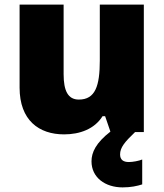

<svg xmlns="http://www.w3.org/2000/svg" viewBox="-20 -573 710 833"><path d="M501 97C501 67 521 43 566 0H604V-553H413V-311C413 -201 394 -141 322 -141C275 -141 256 -179 256 -251V-553H65V-193C65 -51 149 10 258 10C326 10 390 -13 425 -69H436L459 -2C396 47 377 88 377 127C377 197 436 240 512 240C548 240 575 234 597 227V119C583 125 556 130 539 130C516 130 501 121 501 97Z"/></svg>

Font: Noto Sans Thai Looped Black
Style: Regular
Weight: 900
Designer: Sasikarn Vongin, Ben Mitchell
Foundry: The Fontpad Ltd
Version: Version 1.001